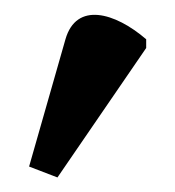

<svg xmlns="http://www.w3.org/2000/svg" viewBox="-20 -746 241 264"><path d="M59 -502 181 -680V-692C138 -729 85 -744 70 -692L20 -517Z"/></svg>

Font: Noto Serif Medium
Style: Regular
Weight: 500
Designer: Monotype Design Team
Foundry: Monotype Imaging Inc.
Version: Version 2.013